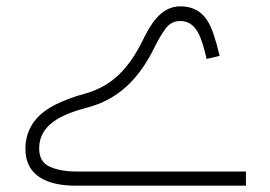

<svg xmlns="http://www.w3.org/2000/svg" viewBox="-20 -588 854 608"><path d="M675.3 -411.1C668.9 -439.9 661.1 -465.8 652.8 -489.7C635.3 -536.6 606 -567.9 550.8 -567.9C488.8 -567.9 455.6 -509.3 430.2 -456.5C386.7 -370.1 334 -314.5 247.6 -291C216.8 -282.7 187.5 -272 158.7 -258.3C101.6 -230.5 60.5 -186.5 60.5 -116.2C60.5 -29.3 132.3 0 219.7 0H758.8V-44.9H222.2C188.5 -44.9 160.2 -49.8 137.7 -60.1C115.2 -69.8 104 -89.4 104 -118.2C104 -192.9 174.3 -226.1 257.3 -247.6C350.6 -272.5 418.5 -333 471.2 -441.9C480 -460 490.7 -478 502.9 -495.6C515.1 -512.7 530.8 -521.5 550.8 -521.5C604.5 -521.5 619.6 -463.4 634.3 -401.4Z"/></svg>

Font: Estedad ExtraLight
Style: Regular
Weight: 200
Designer: Amin Abedi
Version: Version 7.3